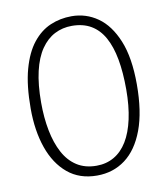

<svg xmlns="http://www.w3.org/2000/svg" viewBox="-82 -784 754 865"><g transform="rotate(-10 295.0 -351.5)"><path d="M293 12Q213 12 159 -33Q105 -78 77.5 -156.5Q50 -235 50 -337Q50 -443 70 -515.5Q90 -588 125 -632Q160 -676 205.5 -695.5Q251 -715 303 -715Q369 -715 422.5 -677.5Q476 -640 508 -562Q540 -484 540 -362Q540 -237 509 -154Q478 -71 422.5 -29.5Q367 12 293 12ZM298 -32Q343 -32 378.5 -52.5Q414 -73 438.5 -113Q463 -153 476 -212.5Q489 -272 489 -348Q489 -426 478 -486Q467 -546 444 -587.5Q421 -629 384.5 -650.5Q348 -672 297 -672Q254 -672 218 -653.5Q182 -635 155.5 -596.5Q129 -558 115 -498Q101 -438 101 -355Q101 -286 112.5 -227Q124 -168 147.5 -124Q171 -80 208.5 -56Q246 -32 298 -32Z"/></g></svg>

Font: Literata ExtraLight
Style: Regular
Weight: 250
Designer: Latin by Veronika Burian and Jose Scaglione. Greek by Irene Vlachou. Cyrillic by Vera Evstafieva.
Foundry: TypeTogether
Version: Version 3.103;gftools[0.9.29]